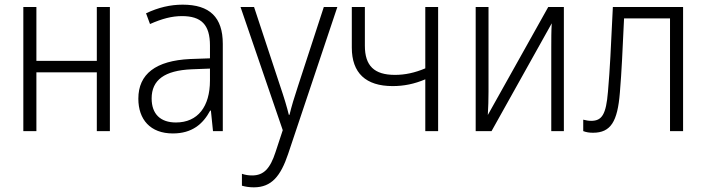

<svg xmlns="http://www.w3.org/2000/svg" viewBox="-20 -562 3028 823"><path d="M80 0H136V-252H395V0H451V-532H395V-301H136V-532H80Z M721 10C803 10 850 -30 881 -88H884L893 0H935V-374C935 -488 879 -542 763 -542C710 -542 659 -530 606 -505L623 -459C675 -482 717 -493 760 -493C843 -493 880 -456 880 -367V-312L795 -309C648 -302 573 -245 573 -139C573 -50 624 10 721 10ZM734 -37C668 -37 630 -73 630 -140C630 -219 685 -260 802 -265L880 -268V-217C880 -105 828 -37 734 -37Z M1068 241C1144 241 1183 193 1215 98L1426 -532H1368L1258 -195C1242 -147 1229 -104 1221 -70H1218C1210 -103 1199 -140 1180 -196L1069 -532H1011L1192 -4L1161 90C1138 161 1110 190 1061 190C1045 190 1032 188 1017 183V234C1031 238 1048 241 1068 241Z M1803 0H1858V-532H1803V-269C1758 -250 1716 -241 1673 -241C1584 -241 1544 -280 1544 -366V-532H1488V-358C1488 -249 1548 -193 1663 -193C1711 -193 1756 -202 1803 -222Z M2019 0H2087L2345 -462C2343 -430 2343 -392 2343 -360V0H2397V-532H2330L2071 -69C2073 -100 2074 -138 2074 -169V-532H2019Z M2522 7C2598 7 2627 -41 2637 -164C2645 -261 2648 -335 2655 -483H2852V0H2908V-532H2607C2598 -348 2595 -272 2586 -169C2578 -71 2560 -44 2514 -44C2502 -44 2493 -46 2480 -49V0C2493 5 2506 7 2522 7Z"/></svg>

Font: Noto Sans SemiCondensed Light
Style: Regular
Weight: 300
Width: 4
Designer: Monotype Design Team
Foundry: Monotype Imaging Inc.
Version: Version 2.013